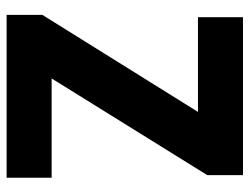

<svg xmlns="http://www.w3.org/2000/svg" viewBox="-107 -647 754 580"><g transform="rotate(90 270.0 -357.0)"><path d="M517 0H25V-108L318 -578H32V-714H509V-606L217 -136H517Z"/></g></svg>

Font: Noto Sans Armenian SemiCondensed ExtraBold
Style: Regular
Weight: 800
Width: 4
Designer: Monotype Design Team
Foundry: Monotype Imaging Inc.
Version: Version 2.008; ttfautohint (v1.8.4.7-5d5b)